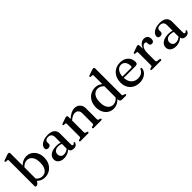

<svg xmlns="http://www.w3.org/2000/svg" viewBox="276 -2030 3333 3333"><g transform="rotate(-45 1942.5 -363.5)"><path d="M188 -711.5V-62.5L144 -3Q127 5 118.8 8Q110.5 11 102.5 11Q93.5 11 87.8 5.8Q82 0.5 82 -10.5V-640Q82 -651.5 78.2 -656.5Q74.5 -661.5 66 -662.5L32 -664Q23.5 -665.5 19.8 -669Q16 -672.5 16 -678.5Q16 -685 20.2 -689.2Q24.5 -693.5 36 -697.5L118.5 -727Q134.5 -732.5 144.2 -735Q154 -737.5 161.5 -737.5Q174.5 -737.5 181.2 -730.5Q188 -723.5 188 -711.5ZM163 -331 146.5 -357.5Q185 -415.5 236 -448Q287 -480.5 347.5 -480.5Q406.5 -480.5 452.8 -450.2Q499 -420 525.8 -367Q552.5 -314 552.5 -245Q552.5 -166 521.2 -108.5Q490 -51 437.2 -19.8Q384.5 11.5 319.5 11.5Q260 11.5 213.2 -17.8Q166.5 -47 137.5 -101L162.5 -126.5Q188.5 -81.5 224.5 -58Q260.5 -34.5 302 -34.5Q341.5 -34.5 373 -56.2Q404.5 -78 423 -122.2Q441.5 -166.5 441.5 -233Q441.5 -296.5 423.8 -339Q406 -381.5 375.5 -403.2Q345 -425 306 -425Q265.5 -425 229.2 -401.5Q193 -378 163 -331Z M942.5 -61.5V-71.5L936 -75V-360Q936 -403.5 914.2 -426.5Q892.5 -449.5 852.5 -449.5Q814.5 -449.5 795.5 -433.8Q776.5 -418 776.5 -396V-357Q776.5 -333 760.8 -320Q745 -307 717 -307Q692.5 -307 679.5 -319.5Q666.5 -332 666.5 -353.5Q666.5 -384.5 690.8 -413.5Q715 -442.5 761 -461.2Q807 -480 872.5 -480Q957.5 -480 999 -443.5Q1040.5 -407 1040.5 -345V-75Q1040.5 -58.5 1046.8 -51Q1053 -43.5 1064 -43.5Q1076.5 -43.5 1082 -49.2Q1087.5 -55 1091 -60.5Q1093.5 -63.5 1096.2 -66Q1099 -68.5 1103 -68.5Q1108.5 -68.5 1111 -64.8Q1113.5 -61 1113.5 -54.5Q1113.5 -40 1103.5 -24.8Q1093.5 -9.5 1074.5 1Q1055.5 11.5 1027 11.5Q987.5 11.5 965 -7.2Q942.5 -26 942.5 -61.5ZM644 -104Q644 -163.5 697.2 -201.2Q750.5 -239 844.5 -239Q878.5 -239 907 -232.8Q935.5 -226.5 957 -217L949 -189.5Q928.5 -198 906.8 -203.8Q885 -209.5 859 -209.5Q809.5 -209.5 781.5 -185.8Q753.5 -162 753.5 -121Q753.5 -81 776.2 -59.5Q799 -38 834.5 -38Q868 -38 899 -53.2Q930 -68.5 952.5 -97L963 -73Q933 -32.5 886.2 -10.5Q839.5 11.5 787.5 11.5Q724 11.5 684 -19.8Q644 -51 644 -104Z M1348 -450.5V-69.5Q1348 -56 1353.2 -49.2Q1358.5 -42.5 1368 -39.5L1390.5 -34.5Q1406 -29 1406 -17.5Q1406 0 1383 0H1204Q1192.5 0 1187 -4.5Q1181.5 -9 1181.5 -16.5Q1181.5 -23 1185.8 -27.2Q1190 -31.5 1199 -34L1222.5 -39.5Q1232.5 -42.5 1237.5 -49Q1242.5 -55.5 1242.5 -69V-379Q1242.5 -390.5 1238.8 -395.5Q1235 -400.5 1226.5 -401.5L1192.5 -403Q1184 -404.5 1180.2 -408Q1176.5 -411.5 1176.5 -417.5Q1176.5 -424 1180.8 -428.2Q1185 -432.5 1196 -436.5L1279 -465.5Q1294.5 -471.5 1304.5 -474Q1314.5 -476.5 1322.5 -476.5Q1335.5 -476.5 1341.8 -469.5Q1348 -462.5 1348 -450.5ZM1334 -344 1314 -364 1336 -383Q1396 -437 1441 -458.8Q1486 -480.5 1527 -480.5Q1590.5 -480.5 1629.2 -440.8Q1668 -401 1668 -332.5V-71.5Q1668 -56.5 1673.8 -49.2Q1679.5 -42 1690 -39L1711 -34Q1719.5 -31.5 1723.8 -27.2Q1728 -23 1728 -16.5Q1728 -9 1722.8 -4.5Q1717.5 0 1705.5 0H1526.5Q1503 0 1503 -17.5Q1503 -29 1518.5 -34.5L1542 -39.5Q1552.5 -42.5 1557.5 -49.8Q1562.5 -57 1562.5 -71.5V-316.5Q1562.5 -366.5 1537.8 -391.2Q1513 -416 1472 -416Q1447 -416 1417.8 -403.2Q1388.5 -390.5 1355.5 -362.5Z M2168 -82 2165.5 -85.5V-640Q2165.5 -651.5 2161.5 -656.5Q2157.5 -661.5 2149 -662.5L2115 -664Q2106.5 -665.5 2102.8 -669Q2099 -672.5 2099 -678.5Q2099 -685 2103.2 -689.2Q2107.5 -693.5 2119 -697.5L2201.5 -727Q2217.5 -732.5 2227.2 -735Q2237 -737.5 2245 -737.5Q2258 -737.5 2264.5 -730.5Q2271 -723.5 2271 -711.5V-69.5Q2271 -56 2276 -49Q2281 -42 2291 -39.5L2313.5 -34.5Q2322.5 -32 2326.8 -27.8Q2331 -23.5 2331 -16.5Q2331 -9 2325.5 -4.5Q2320 0 2308 0H2218.5Q2195.5 0 2181.8 -13.2Q2168 -26.5 2168 -50.5ZM1800.5 -223.5Q1800.5 -302.5 1831.8 -360.2Q1863 -418 1915.8 -449.2Q1968.5 -480.5 2033.5 -480.5Q2093 -480.5 2139.8 -451.2Q2186.5 -422 2215.5 -368L2190.5 -342.5Q2165 -387.5 2128.8 -411Q2092.5 -434.5 2051 -434.5Q2011.5 -434.5 1980 -412.8Q1948.5 -391 1930 -347Q1911.5 -303 1911.5 -236Q1911.5 -172.5 1929.2 -129.8Q1947 -87 1977.5 -65.5Q2008 -44 2047 -44Q2088 -44 2124 -67.5Q2160 -91 2190 -138L2206.5 -111.5Q2168 -53.5 2117 -21Q2066 11.5 2005.5 11.5Q1946.5 11.5 1900.2 -18.5Q1854 -48.5 1827.2 -101.8Q1800.5 -155 1800.5 -223.5Z M2848 -292.5Q2848 -269.5 2834.2 -257.2Q2820.5 -245 2794.5 -245H2474.5V-277H2715Q2740 -277 2740 -299Q2740 -366 2711 -403.5Q2682 -441 2633.5 -441Q2595.5 -441 2566.5 -419.2Q2537.5 -397.5 2521.2 -357.8Q2505 -318 2505 -264.5Q2505 -165 2552.5 -113.5Q2600 -62 2677.5 -62Q2727 -62 2763.5 -84.2Q2800 -106.5 2815 -143.5Q2821.5 -151.5 2825.8 -154.8Q2830 -158 2835 -158Q2842 -158 2845 -152Q2848 -146 2848 -138Q2845 -97 2818.2 -63Q2791.5 -29 2746.8 -8.8Q2702 11.5 2645 11.5Q2574.5 11.5 2520.8 -18Q2467 -47.5 2437 -101Q2407 -154.5 2407 -226Q2407 -299.5 2436.2 -356.8Q2465.5 -414 2519.2 -447.2Q2573 -480.5 2647.5 -480.5Q2709 -480.5 2754 -456.5Q2799 -432.5 2823.5 -390.2Q2848 -348 2848 -292.5Z M3082.5 -261Q3082.5 -332 3103.5 -381Q3124.5 -430 3158.2 -455.2Q3192 -480.5 3230 -480.5Q3275.5 -480.5 3300.5 -455.5Q3325.5 -430.5 3325.5 -386.5Q3325.5 -352 3310.8 -334.2Q3296 -316.5 3272.5 -316.5Q3249 -316.5 3236 -329.5Q3223 -342.5 3223 -366V-383Q3223 -400 3215 -408.2Q3207 -416.5 3189 -416.5Q3167 -416.5 3146.8 -399.5Q3126.5 -382.5 3113.2 -348Q3100 -313.5 3100 -261ZM3094.5 -450.5 3100 -334V-69.5Q3100 -57 3106 -50.2Q3112 -43.5 3126 -41.5L3171 -35.5Q3181.5 -34 3186.5 -29.5Q3191.5 -25 3191.5 -17Q3191.5 -9 3185.8 -4.5Q3180 0 3168.5 0H2956Q2944.5 0 2939 -4.5Q2933.5 -9 2933.5 -16.5Q2933.5 -23 2937.8 -27.2Q2942 -31.5 2951 -34L2974.5 -39.5Q2984.5 -42 2989.5 -48.8Q2994.5 -55.5 2994.5 -69V-378.5Q2994.5 -390 2990.8 -395Q2987 -400 2978.5 -401L2944.5 -402.5Q2936 -403.5 2932.2 -407.2Q2928.5 -411 2928.5 -416.5Q2928.5 -423 2932.8 -427.5Q2937 -432 2948 -435.5L3029.5 -464.5Q3049 -472 3058.8 -474.2Q3068.5 -476.5 3074.5 -476.5Q3084 -476.5 3088.8 -470.5Q3093.5 -464.5 3094.5 -450.5Z M3691 -61.5V-71.5L3684.5 -75V-360Q3684.5 -403.5 3662.8 -426.5Q3641 -449.5 3601 -449.5Q3563 -449.5 3544 -433.8Q3525 -418 3525 -396V-357Q3525 -333 3509.2 -320Q3493.5 -307 3465.5 -307Q3441 -307 3428 -319.5Q3415 -332 3415 -353.5Q3415 -384.5 3439.2 -413.5Q3463.5 -442.5 3509.5 -461.2Q3555.5 -480 3621 -480Q3706 -480 3747.5 -443.5Q3789 -407 3789 -345V-75Q3789 -58.5 3795.2 -51Q3801.5 -43.5 3812.5 -43.5Q3825 -43.5 3830.5 -49.2Q3836 -55 3839.5 -60.5Q3842 -63.5 3844.8 -66Q3847.5 -68.5 3851.5 -68.5Q3857 -68.5 3859.5 -64.8Q3862 -61 3862 -54.5Q3862 -40 3852 -24.8Q3842 -9.5 3823 1Q3804 11.5 3775.5 11.5Q3736 11.5 3713.5 -7.2Q3691 -26 3691 -61.5ZM3392.5 -104Q3392.5 -163.5 3445.8 -201.2Q3499 -239 3593 -239Q3627 -239 3655.5 -232.8Q3684 -226.5 3705.5 -217L3697.5 -189.5Q3677 -198 3655.2 -203.8Q3633.5 -209.5 3607.5 -209.5Q3558 -209.5 3530 -185.8Q3502 -162 3502 -121Q3502 -81 3524.8 -59.5Q3547.5 -38 3583 -38Q3616.5 -38 3647.5 -53.2Q3678.5 -68.5 3701 -97L3711.5 -73Q3681.5 -32.5 3634.8 -10.5Q3588 11.5 3536 11.5Q3472.5 11.5 3432.5 -19.8Q3392.5 -51 3392.5 -104Z"/></g></svg>

Font: Fraunces 11pt
Style: Regular
Weight: 400
Version: Version 1.000;[b76b70a41]